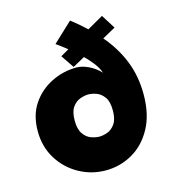

<svg xmlns="http://www.w3.org/2000/svg" viewBox="-108 -798 810 902"><g transform="rotate(-15 297.0 -347.0)"><path d="M296.9 14.6Q227.5 14.6 167.5 -18.6Q107.4 -51.8 70.8 -110.8Q34.2 -169.9 34.2 -246.1Q34.2 -323.2 70.3 -377Q106.4 -430.7 164.6 -459.5Q222.7 -488.3 287.1 -488.3Q314.5 -488.3 345.2 -473.6Q376 -459 401.4 -432.6Q392.6 -459 370.6 -486.3Q348.6 -513.7 321.3 -539.1Q293.9 -564.5 267.1 -585.4Q240.2 -606.4 220.7 -620.1L315.4 -709Q388.7 -652.3 443.8 -588.4Q499 -524.4 529.3 -449.7Q559.6 -375 559.6 -285.2Q559.6 -187.5 522.9 -120.6Q486.3 -53.7 426.3 -19.5Q366.2 14.6 296.9 14.6ZM307.6 -146.5Q326.2 -146.5 347.7 -154.3Q369.1 -162.1 384.8 -184.6Q400.4 -207 400.4 -249Q400.4 -292 384.8 -314Q369.1 -335.9 347.7 -343.8Q326.2 -351.6 307.6 -351.6Q290 -351.6 268.1 -343.8Q246.1 -335.9 230.5 -314Q214.8 -292 214.8 -249Q214.8 -207 230.5 -184.6Q246.1 -162.1 268.1 -154.3Q290 -146.5 307.6 -146.5ZM275.4 -494.1 232.4 -557.6 465.8 -691.4 508.8 -623Z"/></g></svg>

Font: Sen ExtraBold
Style: Regular
Weight: 800
Version: Version 2.000;gftools[0.9.31]